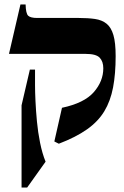

<svg xmlns="http://www.w3.org/2000/svg" viewBox="-20 -615 551 855"><path d="M331 -535Q372 -535 403 -530.5Q434 -526 454.5 -509.5Q475 -493 485 -459Q495 -425 495 -365Q495 -286 483.5 -225.5Q472 -165 444.5 -119.5Q417 -74 367.5 -39Q318 -4 242 25L222 15L256 -135Q355 -156 397.5 -204.5Q440 -253 440 -311Q440 -341 424 -358Q408 -375 362 -375H20L71 -595H94Q95 -555 105.5 -545Q116 -535 146 -535ZM113 -305H136V-235Q136 -207 138 -164.5Q140 -122 144.5 -74Q149 -26 158.5 21Q168 68 183 105L101 220H76V-146Z"/></svg>

Font: Bona Nova SC
Style: Bold
Weight: 700
Designer: Mateusz Machalski
Foundry: Capitalics
Version: Version 4.001; ttfautohint (v1.8.4.7-5d5b)